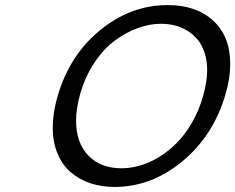

<svg xmlns="http://www.w3.org/2000/svg" viewBox="-20 -721 917 748"><path d="M632.8 -701.2Q745.1 -701.2 811 -640.1Q877 -579.1 877 -471.7Q877 -417 858.9 -355Q812.5 -193.8 691.4 -93.3Q570.3 7.3 426.3 7.3Q375.5 7.3 332.3 -7.1Q289.1 -21.5 256.1 -49.6Q223.1 -77.6 204.3 -122.3Q185.5 -167 185.5 -223.6Q185.5 -279.8 204.1 -345.2Q250.5 -506.3 370.4 -603.8Q490.2 -701.2 632.8 -701.2ZM607.4 -628.4Q563 -628.4 517.1 -611.8Q471.2 -595.2 427.7 -563.2Q384.3 -531.2 348.1 -477.3Q312 -423.3 292.5 -355.5Q276.4 -298.3 276.4 -251Q276.4 -164.6 324.2 -115Q372.1 -65.4 453.1 -65.4Q487.8 -65.4 524.2 -75.7Q560.5 -85.9 597.7 -108.2Q634.8 -130.4 667.2 -162.6Q699.7 -194.8 727.3 -242.2Q754.9 -289.6 771 -346.2Q787.1 -403.3 787.1 -448.2Q787.1 -484.9 777.1 -515.1Q767.1 -545.4 750.2 -566.2Q733.4 -586.9 710.2 -601.1Q687 -615.2 661.4 -621.8Q635.7 -628.4 607.4 -628.4Z"/></svg>

Font: Cantarell
Style: Italic
Weight: 400
Italic angle: -16°
Designer: Dave Crossland
Version: Version 1.004